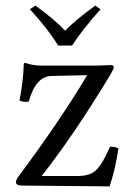

<svg xmlns="http://www.w3.org/2000/svg" viewBox="-20 -664 464 687"><path d="M188 -501Q149.9 -563 86.9 -630.9L106.9 -644Q177.7 -592.3 212.9 -554.2Q251 -593.3 320.8 -644L339.8 -630.9Q272.9 -555.7 237.8 -501ZM70.8 -439Q97.7 -429.2 129.9 -429.2H313Q326.2 -429.2 340.1 -429.7Q354 -430.2 364 -430.7Q374 -431.2 375 -431.2Q387.2 -431.2 387.2 -424.1Q387.2 -417 369.1 -387.2Q241.2 -176.3 128.9 -34.2H262.2Q299.3 -35.2 319.6 -51.5Q339.8 -67.9 359.9 -109.9L374 -139.2Q393.1 -139.2 403.8 -132.8Q392.6 -57.6 372.1 2.9L60.1 0Q37.1 0 37.1 -12.2Q37.1 -20 45.9 -32.2Q195.8 -233.4 292 -395L164.1 -392.1Q107.9 -391.1 83 -300.8Q65.9 -296.9 49.8 -304.2Q64 -379.4 64.9 -433.1Q64.9 -439 70.8 -439Z"/></svg>

Font: Linux Libertine
Style: Regular
Weight: 400
Designer: Philipp H. Poll
Foundry: Philipp H. Poll
Version: Version 5.3.0 ; ttfautohint (v0.9)